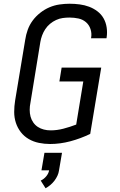

<svg xmlns="http://www.w3.org/2000/svg" viewBox="-20 -763 640 1028"><path d="M248 8Q218 8 188.5 2Q159 -4 134 -18.5Q109 -33 91.5 -55.5Q74 -78 65 -105.5Q56 -133 56 -163.5Q56 -194 61 -225L115 -550Q119 -577 128.5 -603.5Q138 -630 155 -653Q172 -676 195.5 -694.5Q219 -713 245 -724Q271 -735 298.5 -739Q326 -743 352 -743Q380 -743 406.5 -739.5Q433 -736 457 -727Q481 -718 501.5 -702.5Q522 -687 534.5 -665Q547 -643 551 -616.5Q555 -590 551 -563Q551 -561 550.5 -560Q550 -559 550 -558H467Q467 -559 467.5 -559.5Q468 -560 468 -561Q472 -585 464.5 -607.5Q457 -630 440 -644.5Q423 -659 400 -664Q377 -669 352 -669Q334 -669 316 -666.5Q298 -664 280.5 -656Q263 -648 248 -635.5Q233 -623 222.5 -607Q212 -591 205.5 -573.5Q199 -556 196 -538L143 -213Q139 -194 139 -175Q139 -156 143.5 -139Q148 -122 158 -107.5Q168 -93 182.5 -83.5Q197 -74 214.5 -69.5Q232 -65 251 -65Q285 -65 319.5 -74Q354 -83 388 -96L426 -327H298L310 -401H522L463 -46Q411 -21 356.5 -6.5Q302 8 248 8ZM224 245 198 204Q215 196 227.5 181Q240 166 243 149H202L218 55H312L296 149Q294 164 287.5 178Q281 192 271.5 204.5Q262 217 249.5 227.5Q237 238 224 245Z"/></svg>

Font: Iosevka SS04 Extended
Style: Italic
Weight: 400
Width: 7
Italic angle: -9°
Monospace: yes
Designer: Belleve Invis
Foundry: Belleve Invis
Version: Version 19.0.0; ttfautohint (v1.8.4)